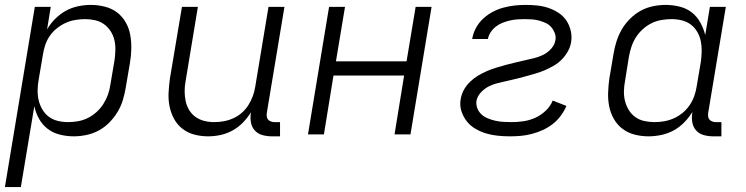

<svg xmlns="http://www.w3.org/2000/svg" viewBox="-21 -548 3041 783"><path d="M-1 215 121 -520H186L171 -428Q184 -451 204 -471Q224 -491 247.5 -504Q271 -517 297.5 -522.5Q324 -528 349 -528Q378 -528 406 -521Q434 -514 455.5 -498Q477 -482 491 -458Q505 -434 510 -406.5Q515 -379 514.5 -350Q514 -321 509 -292L492 -192Q488 -167 480.5 -141.5Q473 -116 459 -92.5Q445 -69 425.5 -49Q406 -29 382 -16Q358 -3 331.5 2.5Q305 8 280 8Q251 8 223 1Q195 -6 173.5 -22.5Q152 -39 138.5 -63Q125 -87 119 -115L64 215ZM256 -50Q276 -50 296.5 -53.5Q317 -57 336.5 -66.5Q356 -76 372.5 -91Q389 -106 400.5 -124Q412 -142 419 -161.5Q426 -181 429 -202L446 -302Q449 -323 449.5 -344Q450 -365 445.5 -384.5Q441 -404 430 -421Q419 -438 403 -449.5Q387 -461 367 -465.5Q347 -470 326 -470Q306 -470 285.5 -466.5Q265 -463 246.5 -454.5Q228 -446 211 -432.5Q194 -419 182 -401.5Q170 -384 163.5 -364.5Q157 -345 154 -325L137 -225Q133 -204 132.5 -182Q132 -160 136.5 -140Q141 -120 151.5 -102Q162 -84 178 -72Q194 -60 214.5 -55Q235 -50 256 -50Z M828 8Q799 8 772 1Q745 -6 723.5 -22.5Q702 -39 689 -63Q676 -87 670.5 -114Q665 -141 666.5 -170Q668 -199 672 -228L721 -520H786L736 -218Q732 -197 732 -176.5Q732 -156 736 -136.5Q740 -117 750 -100Q760 -83 776 -71.5Q792 -60 811.5 -55Q831 -50 852 -50Q872 -50 891.5 -53.5Q911 -57 930 -65.5Q949 -74 965 -88Q981 -102 992 -119.5Q1003 -137 1010 -156Q1017 -175 1020 -195L1074 -520H1139L1067 -87Q1066 -80 1067 -72.5Q1068 -65 1072.5 -60Q1077 -55 1084 -52.5Q1091 -50 1098 -50H1121V8H1088Q1068 8 1049.5 3Q1031 -2 1018.5 -15.5Q1006 -29 1002.5 -48Q999 -67 1002 -87L1003 -91Q989 -68 970 -48.5Q951 -29 927.5 -16Q904 -3 878.5 2.5Q853 8 828 8Z M1235 0 1321 -520H1386L1349 -298H1637L1674 -520H1739L1653 0H1588L1627 -240H1339L1300 0Z M2059 8Q2034 8 2009 5.5Q1984 3 1961 -4Q1938 -11 1917.5 -23Q1897 -35 1882.5 -53.5Q1868 -72 1860.5 -95.5Q1853 -119 1858 -145Q1861 -164 1871 -182Q1881 -200 1896 -214.5Q1911 -229 1928.5 -239.5Q1946 -250 1964.5 -258Q1983 -266 2002.5 -272Q2022 -278 2040.5 -283Q2059 -288 2078.5 -292.5Q2098 -297 2117 -301.5Q2136 -306 2155.5 -310.5Q2175 -315 2193.5 -324Q2212 -333 2226.5 -349Q2241 -365 2244 -384Q2247 -399 2241.5 -413Q2236 -427 2227 -437.5Q2218 -448 2205 -454Q2192 -460 2177.5 -464Q2163 -468 2148.5 -469Q2134 -470 2118 -470Q2104 -470 2089 -469Q2074 -468 2059 -464.5Q2044 -461 2029.5 -455.5Q2015 -450 2002.5 -440.5Q1990 -431 1981 -418Q1972 -405 1969 -390V-389H1905V-391Q1909 -414 1920.5 -435Q1932 -456 1950 -472.5Q1968 -489 1989 -500Q2010 -511 2032.5 -517Q2055 -523 2077.5 -525.5Q2100 -528 2123 -528Q2147 -528 2170.5 -525.5Q2194 -523 2216 -515.5Q2238 -508 2257 -495.5Q2276 -483 2288.5 -464.5Q2301 -446 2306.5 -423Q2312 -400 2308 -376Q2305 -357 2295 -339Q2285 -321 2270.5 -306Q2256 -291 2238 -280.5Q2220 -270 2201.5 -262Q2183 -254 2164 -248.5Q2145 -243 2125.5 -237.5Q2106 -232 2087.5 -227.5Q2069 -223 2049.5 -218.5Q2030 -214 2010.5 -209.5Q1991 -205 1973 -196Q1955 -187 1940.5 -171.5Q1926 -156 1922 -137Q1920 -120 1926 -105.5Q1932 -91 1943 -81Q1954 -71 1969 -65Q1984 -59 1999.5 -55.5Q2015 -52 2031.5 -51Q2048 -50 2065 -50Q2089 -50 2113.5 -53.5Q2138 -57 2161.5 -67.5Q2185 -78 2204.5 -96.5Q2224 -115 2233 -138L2289 -116Q2280 -95 2265.5 -75.5Q2251 -56 2232 -41.5Q2213 -27 2192 -17.5Q2171 -8 2148.5 -2Q2126 4 2103.5 6Q2081 8 2059 8Z M2624 8Q2595 8 2567.5 1Q2540 -6 2518.5 -22Q2497 -38 2483 -62Q2469 -86 2463.5 -113.5Q2458 -141 2459 -170Q2460 -199 2464 -228L2481 -328Q2485 -353 2493 -378.5Q2501 -404 2514.5 -427.5Q2528 -451 2548 -471Q2568 -491 2591.5 -504Q2615 -517 2641.5 -522.5Q2668 -528 2693 -528Q2722 -528 2750.5 -521Q2779 -514 2800 -497.5Q2821 -481 2834.5 -457Q2848 -433 2855 -405L2874 -520H2939L2867 -87Q2866 -80 2867 -72.5Q2868 -65 2872.5 -60Q2877 -55 2884 -52.5Q2891 -50 2898 -50H2921V8H2888Q2868 8 2849.5 3Q2831 -2 2818.5 -15.5Q2806 -29 2802.5 -48Q2799 -67 2802 -87L2803 -92Q2789 -69 2769.5 -49Q2750 -29 2726 -16Q2702 -3 2675.5 2.5Q2649 8 2624 8ZM2648 -50Q2668 -50 2688 -53.5Q2708 -57 2727 -65.5Q2746 -74 2762.5 -87.5Q2779 -101 2791 -118.5Q2803 -136 2810 -155.5Q2817 -175 2820 -195L2837 -295Q2840 -316 2840.5 -338Q2841 -360 2837 -380Q2833 -400 2822.5 -418Q2812 -436 2796 -448Q2780 -460 2759.5 -465Q2739 -470 2718 -470Q2698 -470 2677 -466.5Q2656 -463 2636.5 -453.5Q2617 -444 2600.5 -429Q2584 -414 2572.5 -396Q2561 -378 2554.5 -358.5Q2548 -339 2544 -318L2528 -218Q2524 -197 2523.5 -176Q2523 -155 2528 -135.5Q2533 -116 2543.5 -99Q2554 -82 2570 -70.5Q2586 -59 2606.5 -54.5Q2627 -50 2648 -50Z"/></svg>

Font: Iosevka Light Extended
Style: Italic
Weight: 300
Width: 7
Italic angle: -9°
Monospace: yes
Designer: Belleve Invis
Foundry: Belleve Invis
Version: Version 32.5.0; ttfautohint (v1.8.4)